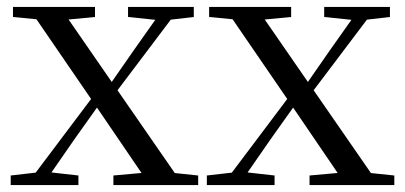

<svg xmlns="http://www.w3.org/2000/svg" viewBox="-20 -536 1172 556"><path d="M11 0V-27.8L98.4 -37.8H118.2L207.1 -27.8V0ZM56.2 0 269.9 -284.1 291.1 -264.1H289L195.4 -132.5L103.6 0ZM308.4 0V-27.8L428.6 -38.6H450.7L553.9 -27.8V0ZM295.2 -241.4 275.4 -262.6H278.5L366.9 -389.8L456.1 -516H502.4ZM413.7 0 252.9 -236.1 61 -516H153.4L310.5 -288.7L510.3 0ZM17.6 -486.8V-516H255.1V-486.8L152.8 -477.1H117.9ZM350.8 -486.8V-516H541.2V-486.8L459.9 -477.4H441.1Z M579 0V-27.8L666.4 -37.8H686.2L775.1 -27.8V0ZM624.2 0 837.9 -284.1 859.1 -264.1H857L763.4 -132.5L671.6 0ZM876.4 0V-27.8L996.6 -38.6H1018.7L1121.9 -27.8V0ZM863.2 -241.4 843.4 -262.6H846.5L934.9 -389.8L1024.1 -516H1070.4ZM981.7 0 820.9 -236.1 629 -516H721.4L878.5 -288.7L1078.3 0ZM585.6 -486.8V-516H823.1V-486.8L720.8 -477.1H685.9ZM918.8 -486.8V-516H1109.2V-486.8L1027.9 -477.4H1009.1Z"/></svg>

Font: Noto Serif KR
Style: Regular
Weight: 200
Designer: Ryoko NISHIZUKA 西塚涼子 (kana & ideographs); Frank Grießhammer (Latin, Greek & Cyrillic); Wenlong ZHANG 张文龙 (bopomofo); San
Foundry: Adobe
Version: Version 2.001;hotconv 1.1.0;makeotfexe 2.6.0